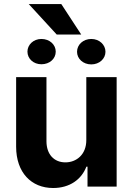

<svg xmlns="http://www.w3.org/2000/svg" viewBox="-20 -930 662 957"><path d="M60.4 -198.2C60.7 -70.7 135.3 7.1 245 7.1C327.1 7.1 386 -35.2 410.5 -99.1H416.2V0H561.4V-545.5H410.2V-232.2C410.5 -159.1 360.4 -120.7 306.1 -120.7C248.9 -120.7 212 -160.9 211.6 -225.1V-545.5H60.4ZM123.2 -909.8 262.8 -757.8H384.9L285.5 -909.8ZM435 -609C475.5 -609 505.7 -637.4 505.7 -671.9C505.7 -706.7 475.5 -735.8 435 -735.8C394.9 -735.8 364 -707.7 364 -671.9C364 -637.4 393.8 -609 435 -609ZM186.4 -609.7C227.6 -609.7 257.8 -637.4 257.8 -672.6C257.8 -707.4 227.6 -735.8 186.4 -735.8C146.3 -735.8 116.8 -706.7 116.8 -672.6C116.8 -637.4 146.7 -609.7 186.4 -609.7Z"/></svg>

Font: Inter-Hewn
Style: Bold
Weight: 700
Designer: Rasmus Andersson
Foundry: rsms
Version: Version 3.012;git-f93a4a705